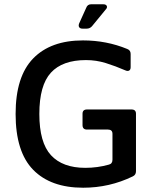

<svg xmlns="http://www.w3.org/2000/svg" viewBox="-20 -867 735 898"><path d="M369 11Q217 11 135 -73Q53 -157 53 -334Q53 -509 135 -593.5Q217 -678 368 -678Q478 -678 575 -638Q591 -632 591 -615V-553Q591 -541 584 -537Q577 -533 566 -538Q520 -558 475 -572Q430 -586 382 -586Q272 -586 218 -527Q164 -468 164 -334Q164 -200 218.5 -141Q273 -82 379 -82Q436 -82 489 -97Q506 -101 506 -120V-241Q506 -261 485 -261H387Q366 -261 366 -282V-335Q366 -355 387 -355H595Q616 -355 616 -335V-66Q616 -49 601 -42Q492 11 369 11ZM366 -733Q355 -733 350.5 -739.5Q346 -746 350 -757L383 -830Q389 -847 406 -847H463Q476 -847 479.5 -839Q483 -831 474 -822L410 -744Q400 -733 385 -733Z"/></svg>

Font: Pitagon Sans Medium
Style: Regular
Weight: 500
Designer: Travis Tran
Foundry: Pitagon
Version: Version 1.001; ttfautohint (v1.8.4.7-5d5b);gftools[0.9.26]